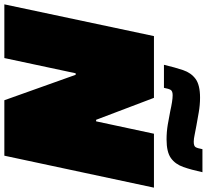

<svg xmlns="http://www.w3.org/2000/svg" viewBox="-55 -897 951 883"><g transform="rotate(90 420.5 -455.5)"><path d="M-1 0 145 -688H429L530 -422H537L594 -688H842L695 0H440L323 -328H316L246 0ZM277 -734Q289 -785 301.5 -822Q314 -859 342 -879.5Q370 -900 428 -900Q462 -900 496 -894Q530 -888 558 -883Q581 -879 599.5 -875Q618 -871 631 -871Q651 -871 656 -880Q661 -889 665 -911H771Q760 -860 747 -823Q734 -786 706 -766Q678 -746 620 -746Q586 -746 552.5 -751.5Q519 -757 490 -763Q468 -768 449 -771Q430 -774 417 -774Q398 -774 392.5 -765Q387 -756 383 -734Z"/></g></svg>

Font: Saira Expanded Black
Style: Italic
Weight: 900
Width: 7
Italic angle: -12°
Designer: Hector Gatti with collaboration of the Omnibus-Type team
Foundry: Omnibus-Type
Version: Version 1.101